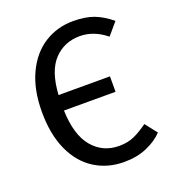

<svg xmlns="http://www.w3.org/2000/svg" viewBox="-131 -801 821 913"><g transform="rotate(-20 280.0 -344.5)"><path d="M540 -65Q509 -32 458.5 -10Q408 12 343 12Q259 12 193.5 -29.5Q128 -71 91.5 -151.5Q55 -232 55 -345Q55 -458 93 -538.5Q131 -619 196 -660Q261 -701 341 -701Q403 -701 445.5 -685Q488 -669 532 -633L480 -572Q417 -623 347 -623Q268 -623 216 -568Q164 -513 157 -394H417V-316H156Q160 -191 212 -129.5Q264 -68 346 -68Q390 -68 423 -83Q456 -98 493 -125Z"/></g></svg>

Font: FiraGO
Style: Regular
Weight: 400
Designer: bBox Type
Foundry: bBox Type GmbH
Version: Version 1.001;April 20, 2020;FontCreator 12.0.0.2555 64-bit